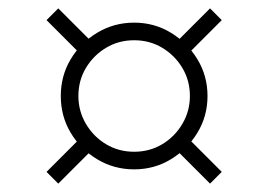

<svg xmlns="http://www.w3.org/2000/svg" viewBox="-20 -489 640 458"><path d="M300 -85Q252 -85 212 -109Q172 -133 148.5 -172.5Q125 -212 125 -260Q125 -308 148.5 -347.5Q172 -387 212 -411Q252 -435 300 -435Q348 -435 387.5 -411Q427 -387 451 -347.5Q475 -308 475 -260Q475 -212 451 -172.5Q427 -133 387.5 -109Q348 -85 300 -85ZM119 -51 91 -79 177 -165 205 -137ZM481 -51 395 -137 423 -165 509 -79ZM177 -355 91 -441 119 -469 205 -383ZM300 -127Q337 -127 367 -145Q397 -163 415 -193.5Q433 -224 433 -260Q433 -297 415 -327Q397 -357 367 -375Q337 -393 300 -393Q263 -393 233 -375Q203 -357 185 -327Q167 -297 167 -260Q167 -224 185 -193.5Q203 -163 233 -145Q263 -127 300 -127ZM423 -355 395 -383 481 -469 509 -441Z"/></svg>

Font: M PLUS Code Latin Expanded Light
Style: Regular
Weight: 300
Width: 7
Designer: Coji Morishita
Foundry: UNDERFOREST DESIGN
Version: Version 1.002; ttfautohint (v1.8.3)